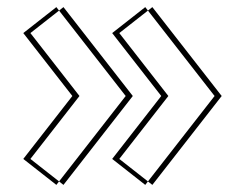

<svg xmlns="http://www.w3.org/2000/svg" viewBox="-20 -548 689 540"><path d="M295.5 -101 433.5 -278 295.5 -455 388.5 -528 583.5 -278 388.5 -28ZM138.5 -528 45.5 -455 183.5 -278 45.5 -101 138.5 -28 333.5 -278ZM315.5 -101 408.5 -28 603.5 -278 408.5 -528 315.5 -455 453.5 -278ZM158.5 -528 353.5 -278 158.5 -28 65.5 -101 203.5 -278 65.5 -455Z"/></svg>

Font: Hussar Plate
Style: Regular
Weight: 700
Foundry: Cannot Into Space Fonts
Version: Version 0.798247